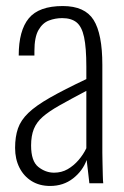

<svg xmlns="http://www.w3.org/2000/svg" viewBox="-20 -607 411 636"><path d="M146 9Q111 9 85 -7Q59 -23 44.5 -51.5Q30 -80 30 -117Q30 -154 39.5 -181.5Q49 -209 74 -233Q99 -257 145.5 -283.5Q192 -310 266 -345V-386Q266 -449 258.5 -484Q251 -519 233.5 -533Q216 -547 186 -547Q163 -547 142 -539Q121 -531 107.5 -507.5Q94 -484 94 -438V-423H42Q42 -506 75.5 -546.5Q109 -587 188 -587Q261 -587 290 -541Q319 -495 319 -392V-101Q319 -93 319.5 -70.5Q320 -48 320.5 -27Q321 -6 322 0H276Q274 -21 271 -44Q268 -67 267 -77Q254 -41 222 -16Q190 9 146 9ZM159 -35Q184 -35 204 -46.5Q224 -58 240 -76.5Q256 -95 266 -116V-306Q213 -278 177.5 -258Q142 -238 121.5 -220Q101 -202 92 -179.5Q83 -157 83 -125Q83 -73 107 -54Q131 -35 159 -35Z"/></svg>

Font: Oswald ExtraLight
Style: Regular
Weight: 250
Designer: Vernon Adams
Foundry: Vernon Adams
Version: Version 4.103;gftools[0.9.33.dev8+g029e19f]